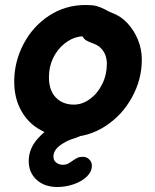

<svg xmlns="http://www.w3.org/2000/svg" viewBox="-20 -549 622 769"><path d="M254 0Q335 0 402.5 -44Q470 -88 509 -160Q548 -231 548 -310Q548 -351 533 -388.5Q518 -426 491.5 -455Q465 -484 430 -497Q416 -502 401 -511Q381 -521 366 -525Q351 -529 323 -529Q242 -529 177 -486.5Q112 -444 75 -374Q38 -304 37 -227Q36 -158 64.5 -106.5Q93 -55 143 -28Q193 0 254 0ZM276 -130Q231 -130 203.5 -158.5Q176 -187 176 -240Q176 -282 193 -317Q210 -352 238 -374Q265 -396 296 -402Q298 -402 302 -403Q305 -403 311 -403Q316 -393 324 -388Q332 -383 345 -378Q369 -370 380 -360Q408 -335 408 -293Q408 -250 389.5 -212.5Q371 -175 341 -153Q310 -130 276 -130ZM210 200Q243 200 275 189Q307 178 327.5 158.5Q348 139 348 114Q348 100 337.5 89.5Q327 79 312 79Q299 79 290.5 83Q282 87 269 96Q258 104 250.5 107.5Q243 111 232 111Q217 111 205.5 102.5Q194 94 194 78Q194 48 233 25Q251 13 281 4Q298 -2 308 -7Q338 -21 338 -49Q338 -66 325 -76Q312 -86 292 -86Q277 -86 249.5 -75Q222 -64 190.5 -44Q159 -24 134 3Q95 45 95 96Q95 142 126.5 171Q158 200 210 200Z"/></svg>

Font: Balsamiq Sans
Style: Bold Italic
Weight: 700
Italic angle: -12°
Designer: Michael Angeles
Foundry: Balsamiq SRL
Version: Version 1.020; ttfautohint (v1.8.4.7-5d5b);gftools[0.9.26]